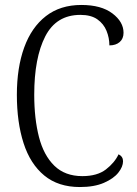

<svg xmlns="http://www.w3.org/2000/svg" viewBox="-20 -744 551 774"><path d="M302 10Q215 10 158.5 -36.5Q102 -83 75 -167Q48 -251 48 -362Q48 -471 77.5 -552.5Q107 -634 165 -679Q223 -724 308 -724Q388 -724 433 -690Q478 -656 478 -612Q478 -588 462.5 -574.5Q447 -561 421 -561Q421 -591 409.5 -619.5Q398 -648 372.5 -666Q347 -684 304 -684Q207 -684 162.5 -597.5Q118 -511 118 -362Q118 -266 137 -192Q156 -118 199 -76Q242 -34 312 -34Q372 -34 407 -61Q442 -88 458 -122Q476 -113 476 -94Q476 -72 457 -48Q438 -24 399 -7Q360 10 302 10Z"/></svg>

Font: Noto Serif Condensed Light
Style: Regular
Weight: 300
Width: 3
Designer: Monotype Design Team
Foundry: Monotype Imaging Inc.
Version: Version 2.013